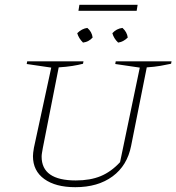

<svg xmlns="http://www.w3.org/2000/svg" viewBox="-20 -771 733 798"><path d="M293 7Q211 7 164 -27Q117 -61 117 -122Q117 -134 121 -157L193 -490L91 -505L93 -516H327L325 -506Q306 -501 281 -497Q256 -493 224 -491L158 -156Q156 -144 154.5 -135.5Q153 -127 153 -120Q153 -21 295 -21Q355 -21 398.5 -39Q442 -57 479 -97L561 -490L459 -505L461 -516H693L691 -506Q673 -502 647.5 -497.5Q622 -493 590 -491L525 -165Q509 -83 448 -38Q387 7 293 7ZM306 -726 310 -751H552L548 -726ZM325 -594Q307 -612 301 -633Q320 -652 343 -655Q362 -639 365 -615Q349 -597 325 -594ZM471 -594Q453 -611 447 -633Q464 -652 489 -655Q508 -638 511 -615Q493 -597 471 -594Z"/></svg>

Font: Piazzolla SC Thin
Style: Italic
Weight: 100
Italic angle: -11.3°
Designer: Juan Pablo del Peral
Foundry: Huerta Tipografica
Version: Version 1.330